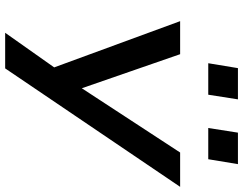

<svg xmlns="http://www.w3.org/2000/svg" viewBox="-119 -643 942 744"><g transform="rotate(90 352.0 -271.0)"><path d="M107 180 251 -24 258 36 62 -498H190L322 -117L571 -498H704L245 180ZM476 -607 494 -722H616L597 -607ZM225 -607 244 -722H365L347 -607Z"/></g></svg>

Font: Nunito Sans 7pt Expanded SemiBold
Style: Italic
Weight: 600
Width: 7
Italic angle: -9°
Designer: Vernon Adams
Foundry: Vernon Adams
Version: Version 3.101;gftools[0.9.27]